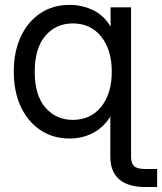

<svg xmlns="http://www.w3.org/2000/svg" viewBox="-20 -545 649 769"><path d="M560.5 204.1Q492.7 204.1 457.3 173.1Q421.9 142.1 421.9 83V-74.2H422.9V-78.1H421.9Q394 -33.7 351.6 -12Q309.1 9.8 258.8 9.8Q191.9 9.8 141.4 -24.2Q90.8 -58.1 63 -118.4Q35.2 -178.7 35.2 -257.8Q35.2 -337.4 63 -397.7Q90.8 -458 141.4 -491.7Q191.9 -525.4 258.8 -525.4Q309.1 -525.4 353 -504.2Q397 -482.9 421.9 -439.5H422.9V-515.6H504.9V83Q504.9 108.9 517.1 120.4Q529.3 131.8 560.5 131.8H609.4V204.1ZM271.5 -64.9Q343.3 -64.9 385.5 -117.7Q427.7 -170.4 427.7 -257.8Q427.7 -345.2 385.5 -398.2Q343.3 -451.2 271.5 -451.2Q204.6 -451.2 161.9 -401.9Q119.1 -352.5 119.1 -257.8Q119.1 -163.1 161.9 -114Q204.6 -64.9 271.5 -64.9Z"/></svg>

Font: Inter Display
Style: Regular
Weight: 400
Designer: Rasmus Andersson
Foundry: rsms
Version: Version 4.000;git-37864ae